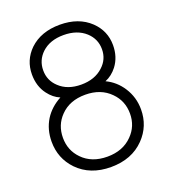

<svg xmlns="http://www.w3.org/2000/svg" viewBox="-137 -835 848 954"><g transform="rotate(-20 287.0 -358.0)"><path d="M502.9 -548.8Q502.9 -624 448.2 -676.8Q387.7 -734.4 288.1 -734.4Q188.5 -734.4 127.9 -676.8Q74.2 -624 74.2 -548.8Q74.2 -486.3 107.4 -442.4Q132.8 -408.2 168 -393.6Q113.3 -364.3 83 -316.4Q51.8 -265.6 51.8 -201.2Q51.8 -113.3 111.3 -50.8Q177.7 17.6 287.1 17.6Q397.5 17.6 463.9 -50.8Q524.4 -113.3 524.4 -201.2Q524.4 -265.6 490.2 -318.4Q458 -368.2 406.2 -392.6Q442.4 -407.2 468.8 -441.4Q502.9 -486.3 502.9 -548.8ZM288.1 -364.3Q370.1 -364.3 419.9 -313.5Q465.8 -267.6 465.8 -200.2Q465.8 -133.8 419.9 -87.9Q370.1 -37.1 288.1 -37.1Q205.1 -37.1 156.2 -87.9Q111.3 -133.8 111.3 -200.2Q111.3 -267.6 156.2 -313.5Q205.1 -364.3 288.1 -364.3ZM288.1 -679.7Q360.4 -679.7 404.3 -639.6Q444.3 -602.5 444.3 -548.8Q444.3 -495.1 404.3 -459Q360.4 -418 288.1 -418Q215.8 -418 172.9 -459Q133.8 -495.1 133.8 -548.8Q133.8 -602.5 172.9 -639.6Q215.8 -679.7 288.1 -679.7Z"/></g></svg>

Font: Gulim
Style: Regular
Weight: 400
Version: Version 2.21